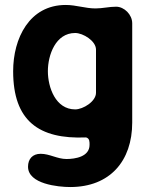

<svg xmlns="http://www.w3.org/2000/svg" viewBox="-20 -547 610 774"><path d="M93 125C93 195 215 207 263 207C423 207 513 102 513 -53V-453C513 -488 481 -520 448 -520C420 -520 393 -513 365 -513C324 -513 287 -527 245 -527C98 -527 33 -392 33 -260C33 -60 136 15 327 7C342 11 341 26 341 37C341 85 283 94 248 94C211 94 180 73 144 73C111 73 93 94 93 125ZM173 -260C173 -325 204 -414 283 -414C315 -414 367 -382 367 -347V-173C367 -138 315 -106 283 -106C204 -106 173 -195 173 -260Z"/></svg>

Font: Asimov Print
Style: Regular
Weight: 500
Designer: Google
Version: Version 2.000980: 2014